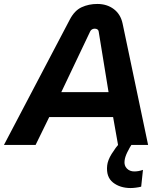

<svg xmlns="http://www.w3.org/2000/svg" viewBox="-60 -733 809 971"><path d="M601 218Q547 218 511.5 190Q476 162 482 104Q485 77 504.5 45.5Q524 14 549 -15Q574 -44 594 -63.5Q614 -83 617 -86L650 -66Q647 -63 635.5 -47Q624 -31 609.5 -8.5Q595 14 583.5 37.5Q572 61 570 80Q567 104 581.5 119Q596 134 619 134Q630 134 641 132Q652 130 663 126L654 211Q643 214 627.5 216Q612 218 601 218ZM-40 0 293 -634Q317 -680 353 -696.5Q389 -713 432 -713Q481 -713 515.5 -687Q550 -661 560 -614L689 0H537L512 -141H189L120 0ZM250 -267H489L439 -574Q438 -581 432.5 -584.5Q427 -588 419 -588Q412 -588 405.5 -584.5Q399 -581 396 -574Z"/></svg>

Font: MuseoModerno SemiBold
Style: Italic
Weight: 600
Italic angle: -9°
Designer: Pablo Cosgaya, Héctor Gatti, Marcela Romero, and the Authors of The MuseoModerno Project.
Foundry: Omnibus-Type Team
Version: Version 1.003